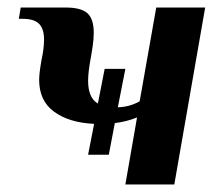

<svg xmlns="http://www.w3.org/2000/svg" viewBox="-20 -490 593 510"><path d="M525 -470 443 0H313L344 -178Q317 -167 285 -163L269 -79H214L230 -161Q164 -164 124 -193Q84 -222 84 -278Q84 -295 90 -329Q97 -361 97 -385Q97 -413 84 -426.5Q71 -440 40 -440H30L35 -470H155Q195 -470 212 -455Q229 -440 229 -403Q229 -386 226 -366Q223 -346 222 -341Q214 -299 214 -276Q214 -230 240 -215L258 -307H313L293 -205Q325 -206 351 -221L395 -470Z"/></svg>

Font: Philosopher
Style: Bold Italic
Weight: 700
Italic angle: -10°
Designer: Jovanny Lemonad
Foundry: Jovanny Lemonad
Version: Version 2.000